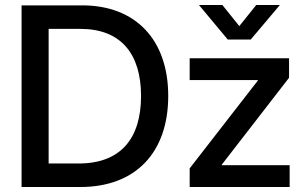

<svg xmlns="http://www.w3.org/2000/svg" viewBox="-20 -749 1227 769"><path d="M66.4 0H301.8C523.9 0 653.8 -138.7 653.8 -364.7C653.8 -589.8 523.4 -727.5 309.1 -727.5H66.4ZM294.9 -94.2H174.8V-633.3H302.2C464.4 -633.3 544.9 -533.2 544.9 -364.7C544.9 -195.3 464.4 -94.2 294.9 -94.2ZM739.7 -74.7V0H1140.1V-87.4H868.2V-89.4L1137.7 -437.5V-515.6H739.7V-428.2H1012.7V-426.3ZM938.5 -644.5 870.6 -729H777.3V-728.5L892.1 -590.8H984.4L1100.6 -728.5V-729H1006.3Z"/></svg>

Font: Inteeer Medium
Style: Regular
Weight: 500
Designer: Rasmus Andersson
Foundry: rsms
Version: Version 4.001;Glyphs 3.4 (3402)